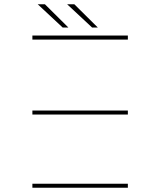

<svg xmlns="http://www.w3.org/2000/svg" viewBox="-20 -887 708 907"><path d="M133 -346H584V-365H133ZM133 -700H584V-719H133ZM133 -19H584V0H133ZM442 -757 331 -867H297L415 -757ZM303 -757 192 -867H158L276 -757Z"/></svg>

Font: Montserrat-Alt1 Thin
Style: Regular
Weight: 100
Designer: Differentunic
Foundry: Differentunic
Version: Version 7.222